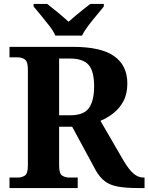

<svg xmlns="http://www.w3.org/2000/svg" viewBox="-20 -951 751 971"><path d="M28 0V-53H70Q90 -53 105.5 -63Q121 -73 121 -113V-600Q121 -640 105.5 -650.5Q90 -661 70 -661H28V-714H350Q492 -714 558 -666.5Q624 -619 624 -529Q624 -476 604 -439Q584 -402 553 -378Q522 -354 488 -340L607 -135Q633 -92 656 -72.5Q679 -53 707 -53H711V0H678Q618 0 578 -7Q538 -14 511.5 -33.5Q485 -53 464 -90L345 -310H279V-113Q279 -73 294.5 -63Q310 -53 330 -53H373V0ZM335 -368Q404 -368 430 -405Q456 -442 456 -515Q456 -591 428 -623Q400 -655 333 -655H279V-368ZM260 -771Q250 -794 229.5 -820.5Q209 -847 187.5 -873Q166 -899 150 -918V-931H219Q240 -915 272.5 -888Q305 -861 327 -841Q342 -855 362 -871.5Q382 -888 402 -904Q422 -920 436 -931H505V-918Q490 -899 468 -873Q446 -847 426 -820.5Q406 -794 395 -771Z"/></svg>

Font: Noto Naskh Arabic
Style: Bold
Weight: 700
Designer: Monotype Design Team, David Williams, Mohamad Dakak and Nizar Qandah
Foundry: Monotype Imaging Inc.
Version: Version 2.016